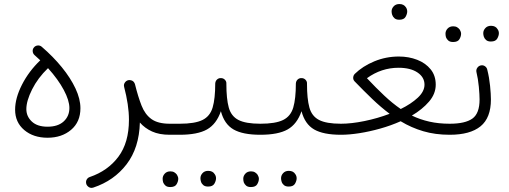

<svg xmlns="http://www.w3.org/2000/svg" viewBox="-20 -657 2502 943"><path d="M54.2 -118.2Q54.2 -174.8 87.9 -241Q121.6 -307.1 177.7 -360.8Q164.1 -374 149.9 -386.2Q141.6 -393.6 140.6 -404.8Q139.6 -416 147 -424.3Q153.8 -432.6 165.3 -433.6Q176.8 -434.6 185.1 -427.2Q240.7 -379.4 283.7 -326.7Q326.7 -273.9 350.8 -222.4Q375 -170.9 375 -125.5Q375 -58.1 329.1 -19.3Q283.2 19.5 213.4 19.5Q144 19.5 99.1 -18.3Q54.2 -56.2 54.2 -118.2ZM109.4 -121.1Q109.4 -85.4 136.2 -60.1Q163.1 -34.7 213.4 -34.7Q264.6 -34.7 292.7 -60.5Q320.8 -86.4 320.8 -126.5Q320.8 -163.6 293.2 -215.3Q265.6 -267.1 215.8 -322.3Q166 -274.4 137.7 -218Q109.4 -161.6 109.4 -121.1Z M438.5 264.2Q426.3 268.1 416.7 262.2Q407.2 256.3 403.8 246.6Q400.4 233.9 406 224.6Q411.6 215.3 420.9 212.4Q509.8 182.1 561.5 112.8Q613.3 43.5 613.3 -68.4Q613.3 -105.5 607.2 -146Q601.1 -186.5 589.8 -229.5L589.4 -231.9Q586.9 -242.2 593.3 -251.5Q599.6 -260.7 609.9 -263.2Q616.7 -264.6 623.5 -262.7Q635.7 -259.8 641.1 -248Q642.1 -245.6 643.1 -242.7Q658.2 -181.6 675.3 -138.2Q692.4 -94.7 724.1 -72Q755.9 -49.3 813.5 -49.3H814Q825.2 -49.3 833 -41.3Q840.8 -33.2 840.8 -22Q840.8 -10.7 833 -2.9Q825.2 4.9 814 4.9H813.5Q762.2 4.9 726.8 -11.2Q691.4 -27.3 667 -55.2Q663.6 68.8 601.8 149.7Q540 230.5 438.5 264.2Z M786.6 -22Q786.6 -33.2 794.7 -41.3Q802.7 -49.3 814 -49.3H862.8Q874 -49.3 882.3 -41.3Q890.6 -33.2 890.6 -22Q890.6 -10.7 882.3 -2.9Q874 4.9 862.8 4.9H814Q802.7 4.9 794.7 -2.9Q786.6 -10.7 786.6 -22Z M835.4 -22Q835.4 -33.2 843.5 -41.3Q851.6 -49.3 862.8 -49.3Q937 -49.3 974.4 -67.6Q1011.7 -85.9 1024.4 -129.2Q1037.1 -172.4 1037.1 -247.1Q1038.1 -259.8 1046.6 -267.1Q1055.2 -274.4 1066.4 -273.4Q1077.6 -272.9 1085.2 -264.6Q1092.8 -256.3 1091.8 -245.1Q1091.8 -171.9 1103.5 -129.2Q1115.2 -86.4 1150.9 -67.9Q1186.5 -49.3 1258.3 -49.3H1258.8Q1270 -49.3 1277.8 -41.3Q1285.6 -33.2 1285.6 -22Q1285.6 -10.7 1277.8 -2.9Q1270 4.9 1258.8 4.9H1258.3Q1172.4 4.9 1127 -21.2Q1081.5 -47.4 1064.9 -110.8Q1043 -47.4 996.6 -21.2Q950.2 4.9 862.8 4.9Q851.6 4.9 843.5 -2.9Q835.4 -10.7 835.4 -22ZM964.4 218.3Q964.4 204.6 974.6 193.4Q984.9 182.1 1002.4 182.1Q1024.9 182.1 1034.7 198.7Q1041 207.5 1041 218.8Q1041 231 1033 245.1Q1024.9 259.3 1002 259.3Q986.8 259.3 978.5 252.2Q970.2 245.1 967.3 235.8Q964.4 227.1 964.4 218.3ZM778.8 220.7Q778.8 207 789.1 195.8Q799.3 184.6 816.9 184.6Q828.6 184.6 836.4 189.5Q844.2 194.3 849.1 201.2Q855.5 211.9 855.5 221.2Q855.5 233.9 847.4 247.8Q839.4 261.7 816.4 261.7Q800.8 261.7 792.7 254.6Q784.7 247.6 781.2 238.3Q778.8 229.5 778.8 220.7Z M1231.4 -22Q1231.4 -33.2 1239.5 -41.3Q1247.6 -49.3 1258.8 -49.3Q1333 -49.3 1370.4 -67.6Q1407.7 -85.9 1420.4 -129.2Q1433.1 -172.4 1433.1 -247.1Q1434.1 -259.8 1442.6 -267.1Q1451.2 -274.4 1462.4 -273.4Q1473.6 -272.9 1481.2 -264.6Q1488.8 -256.3 1487.8 -245.1Q1487.8 -171.9 1499.5 -129.2Q1511.2 -86.4 1546.9 -67.9Q1582.5 -49.3 1654.3 -49.3H1654.8Q1666 -49.3 1673.8 -41.3Q1681.6 -33.2 1681.6 -22Q1681.6 -10.7 1673.8 -2.9Q1666 4.9 1654.8 4.9H1654.3Q1568.4 4.9 1522.9 -21.2Q1477.5 -47.4 1460.9 -110.8Q1439 -47.4 1392.6 -21.2Q1346.2 4.9 1258.8 4.9Q1247.6 4.9 1239.5 -2.9Q1231.4 -10.7 1231.4 -22ZM1360.4 218.3Q1360.4 204.6 1370.6 193.4Q1380.9 182.1 1398.4 182.1Q1420.9 182.1 1430.7 198.7Q1437 207.5 1437 218.8Q1437 231 1429 245.1Q1420.9 259.3 1397.9 259.3Q1382.8 259.3 1374.5 252.2Q1366.2 245.1 1363.3 235.8Q1360.4 227.1 1360.4 218.3ZM1174.8 220.7Q1174.8 207 1185.1 195.8Q1195.3 184.6 1212.9 184.6Q1224.6 184.6 1232.4 189.5Q1240.2 194.3 1245.1 201.2Q1251.5 211.9 1251.5 221.2Q1251.5 233.9 1243.4 247.8Q1235.4 261.7 1212.4 261.7Q1196.8 261.7 1188.7 254.6Q1180.7 247.6 1177.2 238.3Q1174.8 229.5 1174.8 220.7Z M1627.4 -22Q1627.4 -33.2 1635.5 -41.3Q1643.6 -49.3 1654.8 -49.3Q1706.1 -49.3 1770.3 -62.5Q1834.5 -75.7 1893.6 -98.1Q1850.6 -130.4 1808.3 -170.9Q1766.1 -211.4 1721.2 -257.8Q1712.4 -267.6 1715.3 -280.8Q1716.8 -288.6 1722.2 -293.9Q1761.2 -332 1818.4 -355.7Q1875.5 -379.4 1939 -379.4Q1987.8 -379.4 2029.1 -363.3Q2070.3 -347.2 2095.2 -316.4Q2120.1 -285.6 2120.1 -241.2Q2120.1 -196.3 2087.2 -158Q2054.2 -119.6 2002.9 -89.4Q2043.5 -69.8 2088.9 -59.6Q2134.3 -49.3 2188.5 -49.3H2189Q2200.2 -49.3 2208 -41.3Q2215.8 -33.2 2215.8 -22Q2215.8 -10.7 2208 -2.9Q2200.2 4.9 2189 4.9H2188.5Q2117.7 4.9 2058.8 -12.5Q2000 -29.8 1947.8 -61.5Q1899.4 -40 1847.2 -25.4Q1794.9 -10.7 1745.1 -2.9Q1695.3 4.9 1654.8 4.9Q1643.6 4.9 1635.5 -2.9Q1627.4 -10.7 1627.4 -22ZM1937.5 -324.2Q1853 -324.2 1782.2 -272.9Q1827.1 -225.1 1867.4 -187.3Q1907.7 -149.4 1948.2 -121.6Q1999 -146.5 2032 -177.2Q2064.9 -208 2064.9 -241.2Q2064.9 -277.8 2030.5 -301Q1996.1 -324.2 1937.5 -324.2ZM1903.3 -601.6Q1903.3 -614.7 1913.6 -626Q1923.8 -637.2 1941.9 -637.2Q1963.4 -637.2 1974.1 -620.6Q1980 -611.3 1980 -600.6Q1980 -588.4 1971.9 -574.2Q1963.9 -560.1 1940.9 -560.1Q1925.8 -560.1 1917.5 -567.4Q1909.2 -574.7 1906.2 -584Q1903.3 -592.3 1903.3 -601.6Z M2162.1 -22Q2162.1 -33.2 2169.9 -41.3Q2177.7 -49.3 2189 -49.3Q2264.6 -49.3 2300 -74.5Q2335.4 -99.6 2335.4 -168.5Q2335.4 -190.9 2331.8 -230.5Q2328.1 -270 2319.8 -304.2Q2317.9 -315.4 2324.7 -324.7Q2331.5 -334 2342.3 -335.9Q2353.5 -337.9 2362.5 -331.3Q2371.6 -324.7 2373.5 -313.5Q2382.8 -276.9 2387 -235.6Q2391.1 -194.3 2391.1 -168.5Q2391.1 -78.1 2340.1 -36.6Q2289.1 4.9 2189 4.9Q2177.7 4.9 2169.9 -2.9Q2162.1 -10.7 2162.1 -22ZM2353.5 -494.1Q2353.5 -507.8 2363.8 -519Q2374 -530.3 2391.6 -530.3Q2414.1 -530.3 2423.8 -513.7Q2430.2 -504.9 2430.2 -493.7Q2430.2 -481.4 2422.1 -467.3Q2414.1 -453.1 2391.1 -453.1Q2376 -453.1 2367.7 -460.2Q2359.4 -467.3 2356.4 -476.6Q2353.5 -485.4 2353.5 -494.1ZM2168 -491.7Q2168 -505.4 2178.2 -516.6Q2188.5 -527.8 2206.1 -527.8Q2217.8 -527.8 2225.6 -522.9Q2233.4 -518.1 2238.3 -511.2Q2244.6 -500.5 2244.6 -491.2Q2244.6 -478.5 2236.6 -464.6Q2228.5 -450.7 2205.6 -450.7Q2189.9 -450.7 2181.9 -457.8Q2173.8 -464.8 2170.4 -474.1Q2168 -482.9 2168 -491.7Z"/></svg>

Font: Mikhak-DS1-FD Light
Style: Regular
Weight: 300
Designer: Amin Abedi
Version: Version 3.2